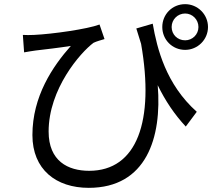

<svg xmlns="http://www.w3.org/2000/svg" viewBox="-20 -838 1040 924"><path d="M806 -708C806 -744 835 -773 871 -773C906 -773 935 -744 935 -708C935 -672 906 -644 871 -644C834 -644 806 -672 806 -708ZM761 -708C761 -647 809 -598 871 -598C931 -598 981 -647 981 -708C981 -769 931 -818 871 -818C809 -818 761 -769 761 -708ZM90 -670 96 -586C116 -590 133 -592 152 -595C188 -599 271 -609 321 -617C233 -518 136 -374 136 -188C136 -22 250 66 407 66C684 66 760 -175 739 -428C776 -352 820 -287 874 -229L927 -300C779 -432 736 -603 715 -724L636 -701L659 -627C724 -256 640 -16 409 -16C307 -16 214 -63 214 -205C214 -410 367 -585 430 -632C444 -639 470 -646 483 -650L459 -720C401 -698 232 -674 144 -670C125 -669 105 -669 90 -670Z"/></svg>

Font: Source Han Sans JP
Style: Regular
Weight: 400
Designer: Ryoko NISHIZUKA 西塚涼子 (kana, bopomofo & ideographs); Paul D. Hunt (Latin, Greek & Cyrillic); Sandoll Communications 산돌커뮤니
Foundry: Adobe
Version: Version 2.004;hotconv 1.0.118;makeotfexe 2.5.65603